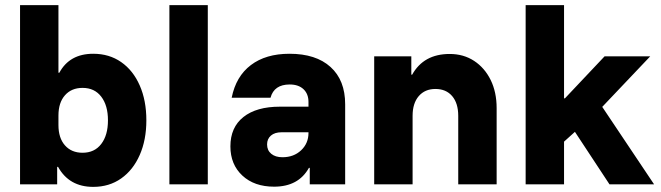

<svg xmlns="http://www.w3.org/2000/svg" viewBox="-20 -720 2582 750"><path d="M344.2 10Q250 10 206.7 -68.3H203.3V0H58.3V-700H208.3V-435.8H211.7Q251.7 -510 344.2 -510Q406.7 -510 453.3 -477.5Q500 -445 525.8 -386.2Q551.7 -327.5 551.7 -250Q551.7 -173.3 525.8 -114.6Q500 -55.8 453.3 -22.9Q406.7 10 344.2 10ZM302.5 -123.3Q349.2 -123.3 375.4 -157.5Q401.7 -191.7 401.7 -250Q401.7 -308.3 375.4 -342.5Q349.2 -376.7 302.5 -376.7Q259.2 -376.7 233.8 -347.9Q208.3 -319.2 208.3 -268.3V-231.7Q208.3 -180.8 233.8 -152.1Q259.2 -123.3 302.5 -123.3Z M641.7 0V-700H791.7V0Z M1050.8 9.2Q973.3 9.2 926.7 -34.2Q880 -77.5 880 -148.3Q880 -222.5 930.8 -262.9Q981.7 -303.3 1073.3 -303.3H1185V-321.7Q1185 -353.3 1165.4 -371.7Q1145.8 -390 1111.7 -390Q1050.8 -390 1036.7 -338.3H885Q901.7 -421.7 960 -465.8Q1018.3 -510 1110.8 -510Q1214.2 -510 1271.2 -458.3Q1328.3 -406.7 1328.3 -312.5V0H1190V-64.2H1186.7Q1145.8 9.2 1050.8 9.2ZM1083.3 -105.8Q1127.5 -105.8 1156.2 -132.9Q1185 -160 1185 -200.8V-203.3H1080Q1053.3 -203.3 1038.3 -190.4Q1023.3 -177.5 1023.3 -155.8Q1023.3 -132.5 1039.6 -119.2Q1055.8 -105.8 1083.3 -105.8Z M1441.7 0V-500H1586.7V-428.3H1590Q1635 -509.2 1736.7 -509.2Q1790.8 -509.2 1832.1 -482.1Q1873.3 -455 1896.7 -407.5Q1920 -360 1920 -297.5V0H1770V-267.5Q1770 -316.7 1746.3 -344.6Q1722.5 -372.5 1680.8 -372.5Q1640 -372.5 1615.8 -344.6Q1591.7 -316.7 1591.7 -267.5V0Z M2033.3 0V-700H2183.3V-335.8H2186.7L2341.7 -500H2520L2332.5 -302.5L2535 0H2360.8L2225.8 -205L2183.3 -166.7V0Z"/></svg>

Font: Funnel Sans ExtraBold
Style: Regular
Weight: 800
Version: Version 1.000; Beta; Release 5; Build 24; ttfautohint (v1.8.